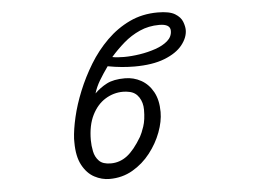

<svg xmlns="http://www.w3.org/2000/svg" viewBox="-50 -744 1099 811"><g transform="rotate(-5 500.0 -338.5)"><path d="M248 -179Q250 -218 262 -270Q274 -322 297 -378.5Q320 -435 352.5 -488.5Q385 -542 429 -585.5Q473 -629 527 -654.5Q581 -680 646 -680Q696 -680 719.5 -665.5Q743 -651 750.5 -631Q758 -611 758 -596Q758 -564 733 -532.5Q708 -501 657 -481Q606 -461 529 -461Q504 -461 476 -463.5Q448 -466 416 -472Q394 -441 378.5 -415Q363 -389 355 -362Q378 -385 407 -400Q436 -415 484 -415Q521 -415 552.5 -397.5Q584 -380 603 -345.5Q622 -311 622 -260Q622 -220 605 -174.5Q588 -129 556.5 -88.5Q525 -48 481 -22.5Q437 3 383 3Q350 3 319 -13.5Q288 -30 268 -67Q248 -104 248 -164ZM439 -509Q449 -507 461.5 -506Q474 -505 488 -505Q520 -505 555.5 -510.5Q591 -516 623 -527Q655 -538 675 -555.5Q695 -573 695 -598Q695 -627 648 -627Q603 -627 565 -610Q527 -593 496 -566Q465 -539 439 -509ZM526 -163Q534 -177 543.5 -205Q553 -233 553 -276Q553 -306 538.5 -328.5Q524 -351 498 -356Q485 -359 471 -359Q431 -359 396 -337.5Q361 -316 339.5 -273Q318 -230 318 -167Q318 -144 323 -119.5Q328 -95 344 -78.5Q360 -62 394 -62Q432 -62 463 -85.5Q494 -109 526 -163Z"/></g></svg>

Font: Moon Stars Kai HW
Style: Regular
Weight: 400
Designer: GuiWonder
Version: Version 1.101